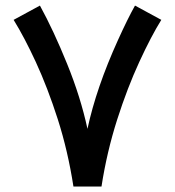

<svg xmlns="http://www.w3.org/2000/svg" viewBox="-20 -682 640 702"><path d="M351.1 0H248.5Q228.5 -129.4 191.4 -245.6Q154.3 -361.3 110.8 -455.6Q69.3 -545.4 29.8 -609.4L126 -661.6Q175.8 -570.8 225.3 -448.7Q274.9 -326.7 299.8 -210.9Q332 -360.8 411.6 -536.1Q446.8 -613.8 473.6 -661.6L569.8 -609.4Q532.2 -548.8 489.3 -455.6Q445.8 -361.3 408.7 -245.6Q370.6 -126.5 351.1 0Z"/></svg>

Font: Vazirmatn UI FD NL Medium
Style: Regular
Weight: 500
Designer: Saber Rastikerdar
Foundry: Saber Rastikerdar
Version: Version 33.003